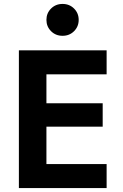

<svg xmlns="http://www.w3.org/2000/svg" viewBox="-20 -956 627 976"><path d="M216 -312V-122H522V0H76V-700H522V-578H216V-431H502V-312ZM239.5 -797.5Q216 -821 216 -855Q216 -889 239.5 -912.5Q263 -936 298 -936Q333 -936 356.5 -912.5Q380 -889 380 -855Q380 -821 356.5 -797.5Q333 -774 298 -774Q263 -774 239.5 -797.5Z"/></svg>

Font: Renner*
Style: Semi
Weight: 600
Version: Version 003.000 ; ttfautohint (v0.97) -l 8 -r 50 -G 200 -x 1